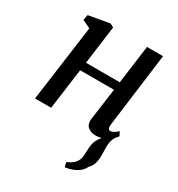

<svg xmlns="http://www.w3.org/2000/svg" viewBox="-188 -679 966 1042"><g transform="rotate(30 295.0 -158.0)"><path d="M514.5 44.5Q515.5 72.5 515.5 85.5Q515.5 115.5 509.2 137.2Q503 159 485 176.5Q474 202 445 219.5Q416 237 374.5 243L367 214.5Q390 204.5 403.2 193.8Q416.5 183 424.5 167Q430 156 431.8 142.5Q433.5 129 434 108.5Q435 82.5 437 69Q439.5 51 447.8 35.5Q456 20 468.5 5Q451 10 434.5 10Q404 10 385.8 -4Q367.5 -18 367.5 -45.5Q367.5 -49.5 368.5 -57.5L395.5 -255H183.5L149 0H48L113 -476.5L62.5 -500.5L69 -534.5L199.5 -557.5L222.5 -545.5L190.5 -306H402.5L434.5 -546H535L475.5 -86Q474.5 -78 474.5 -74.5Q474.5 -62.5 478.5 -56.8Q482.5 -51 489 -51Q498.5 -51 509.5 -56.8Q520.5 -62.5 535 -76L547.5 -51.5Q543.5 -45 534.5 -36Q522.5 -18.5 518 0.5Q513.5 19.5 514.5 44.5Z"/></g></svg>

Font: Merriweather Text
Style: Italic
Weight: 400
Italic angle: -7.8°
Designer: Eben Sorkin
Foundry: Eben Sorkin
Version: Version 2.100